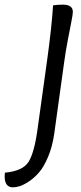

<svg xmlns="http://www.w3.org/2000/svg" viewBox="-20 -686 350 825"><path d="M36 119Q0 119 0 72Q0 62 1 56Q78 49 103 9Q128 -31 142 -136L183 -431Q202 -568 208 -663Q226 -666 250 -666Q293 -666 293 -635Q293 -625 287 -594.5Q281 -564 271.5 -514.5Q262 -465 256 -421L213 -111Q205 -56 187 -13Q169 30 148.5 54Q128 78 104.5 93.5Q81 109 64.5 114Q48 119 36 119Z"/></svg>

Font: Overlock
Style: Italic
Weight: 400
Designer: Dario Muhafara
Foundry: Dario Manuel Muhafara
Version: Version 1.001